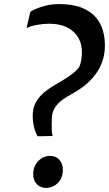

<svg xmlns="http://www.w3.org/2000/svg" viewBox="-20 -909 533 939"><path d="M163.5 -243.5Q156.5 -255 151 -271.5Q145.5 -288 142.5 -307.8Q139.5 -327.5 140 -347.5Q140.5 -382 155 -408.2Q169.5 -434.5 194.5 -455.8Q219.5 -477 251 -495Q290 -517 319.8 -537.5Q349.5 -558 366.5 -580Q370.5 -588 373.5 -598.2Q376.5 -608.5 378.2 -620.2Q380 -632 380.5 -643Q382.5 -689.5 363.8 -723Q345 -756.5 308.8 -774.8Q272.5 -793 220.5 -793Q191.5 -793 160.2 -787.2Q129 -781.5 110 -771.5L128 -850.5Q134.5 -856 154.8 -865.2Q175 -874.5 205 -881.8Q235 -889 269.5 -889Q337.5 -889 381.2 -870.8Q425 -852.5 449.8 -822.8Q474.5 -793 484 -757Q493.5 -721 493 -685Q492.5 -642 480.5 -608.5Q468.5 -575 449.5 -549Q428.5 -520.5 406 -500.8Q383.5 -481 358.8 -465.8Q334 -450.5 306.5 -435Q286 -423 270 -408.2Q254 -393.5 244.8 -375.8Q235.5 -358 234 -337Q233 -319.5 232.8 -301.5Q232.5 -283.5 233.5 -268.2Q234.5 -253 237.5 -244L170 -242.5ZM142.5 -60Q143.5 -97.5 167.8 -122Q192 -146.5 224 -146.5Q255 -146.5 271.5 -126.2Q288 -106 287.5 -76.5Q286.5 -37.5 262.5 -13.8Q238.5 10 203 10Q177.5 10 159.2 -9.5Q141 -29 142.5 -60Z"/></svg>

Font: Merriweather 36pt
Style: Bold Italic
Weight: 700
Italic angle: -7.8°
Version: Version 2.101